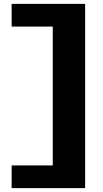

<svg xmlns="http://www.w3.org/2000/svg" viewBox="-20 -760 530 990"><path d="M40 93H252V-623H40V-740H419V210H40Z"/></svg>

Font: Georama ExtraExtended
Style: Bold
Weight: 700
Width: 8
Designer: Jean-Baptiste Levee
Foundry: Production Type
Version: Version 1.000